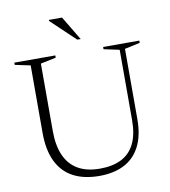

<svg xmlns="http://www.w3.org/2000/svg" viewBox="-95 -965 933 1056"><g transform="rotate(-10 371.5 -437.0)"><path d="M604.5 -262V-654L517.5 -672.5V-685H719.5V-672.5L634 -654V-262Q634 -170.5 603 -110Q572 -49.5 514.2 -19.8Q456.5 10 375.5 10Q289.5 10 229.8 -21.5Q170 -53 138.8 -117Q107.5 -181 107.5 -277V-654.5L21.5 -672.5V-685H250.5V-672.5L164.5 -654.5V-277.5Q164.5 -197 189 -141.5Q213.5 -86 262.5 -57.5Q311.5 -29 385 -29Q456 -29 505 -53.8Q554 -78.5 579.2 -130.2Q604.5 -182 604.5 -262ZM403.5 -749.5H384.5L249.5 -877.5V-883.5H323Z"/></g></svg>

Font: Newsreader 36pt Light
Style: Regular
Weight: 300
Designer: Hugues Gentile
Foundry: Production Type
Version: Version 1.003